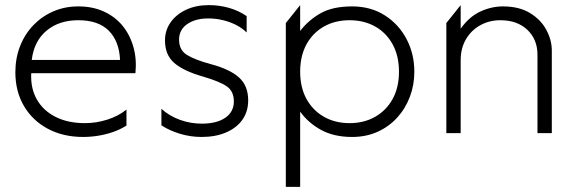

<svg xmlns="http://www.w3.org/2000/svg" viewBox="-20 -520 2256 750"><path d="M305 15Q227 15 167.2 -16.8Q107.5 -48.5 73.8 -105.5Q40 -162.5 40 -238Q40 -293 58.5 -340Q77 -387 110.5 -421.8Q144 -456.5 188.8 -475.8Q233.5 -495 286 -495Q341.5 -495 385.2 -475.2Q429 -455.5 458.2 -420Q487.5 -384.5 501 -337Q514.5 -289.5 509 -234H102Q99 -175.5 123.8 -131.8Q148.5 -88 196.8 -63.5Q245 -39 312 -39Q356.5 -39 399.5 -52.8Q442.5 -66.5 474 -92V-29.5Q449.5 -14 421.2 -4.2Q393 5.5 363.5 10.2Q334 15 305 15ZM104 -286H449Q445.5 -359.5 404.8 -400.2Q364 -441 286 -441Q210.5 -441 161.8 -400.2Q113 -359.5 104 -286Z M767.5 15Q724 15 682.8 2.5Q641.5 -10 610.5 -30.5V-95Q640.5 -67.5 682 -52.2Q723.5 -37 768.5 -37Q826.5 -37 860 -60Q893.5 -83 893.5 -124Q893.5 -163 866.5 -182.2Q839.5 -201.5 772.5 -221Q696 -243 660.2 -274.5Q624.5 -306 624.5 -362Q624.5 -401.5 646.5 -432.8Q668.5 -464 707 -482Q745.5 -500 795.5 -500Q838 -500 875.5 -489Q913 -478 943.5 -457V-393Q926.5 -410 902.8 -422.2Q879 -434.5 851 -441.2Q823 -448 793.5 -448Q743.5 -448 711.5 -426Q679.5 -404 679.5 -365Q679.5 -324.5 710.2 -305.5Q741 -286.5 801.5 -270Q877.5 -250 913.5 -217.5Q949.5 -185 949.5 -128Q949.5 -84.5 927 -52.5Q904.5 -20.5 863.5 -2.8Q822.5 15 767.5 15Z M1096.5 210V-430L1152.5 -500V-399Q1184 -440.5 1231.5 -467.8Q1279 -495 1355.5 -495Q1428 -495 1482.8 -460.2Q1537.5 -425.5 1568 -367.5Q1598.5 -309.5 1598.5 -240Q1598.5 -188 1581 -141.8Q1563.5 -95.5 1531.2 -60.2Q1499 -25 1454.5 -5Q1410 15 1355.5 15Q1284.5 15 1234.2 -12.5Q1184 -40 1152.5 -84V210ZM1345.5 -39Q1402 -39 1445.5 -63.8Q1489 -88.5 1513.8 -133.5Q1538.5 -178.5 1538.5 -240Q1538.5 -301.5 1513.8 -346.8Q1489 -392 1445.5 -416.5Q1402 -441 1345.5 -441Q1289 -441 1245.5 -416.5Q1202 -392 1177.2 -346.8Q1152.5 -301.5 1152.5 -240Q1152.5 -178.5 1177.2 -133.5Q1202 -88.5 1245.5 -63.8Q1289 -39 1345.5 -39Z M1723.5 0V-430L1779.5 -500V-408Q1812.5 -454.5 1856 -474.8Q1899.5 -495 1944.5 -495Q2008 -495 2050.5 -469Q2093 -443 2114.2 -403.2Q2135.5 -363.5 2135.5 -323V0H2079.5V-306Q2079.5 -366 2040 -403.5Q2000.5 -441 1934.5 -441Q1891.5 -441 1856.2 -421.5Q1821 -402 1800.2 -366.8Q1779.5 -331.5 1779.5 -285V0Z"/></svg>

Font: Geologica-Sharp
Style: Regular
Weight: 100
Designer: Sindre Bremnes, Frode Helland
Foundry: Monokrom Skriftforlag AS
Version: Version 1.010;gftools[0.9.28]